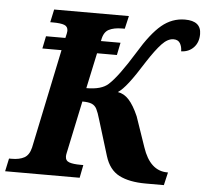

<svg xmlns="http://www.w3.org/2000/svg" viewBox="-74 -775 890 829"><g transform="rotate(5 371.5 -360.0)"><path d="M-10 -56H2Q35 -56 56 -67.5Q77 -79 85 -112L175 -542H92L103 -596H187Q193 -620 193 -627Q193 -646 177 -652Q161 -658 128 -658H116L128 -714H452L439 -658H428Q392 -658 370 -646.5Q348 -635 342 -600L341 -596H426L415 -542H329L296 -388Q362 -388 391 -415Q431 -451 498 -560Q549 -645 594 -682.5Q639 -720 695 -720Q765 -720 765 -663Q765 -627 744 -605Q723 -583 690 -582Q690 -602 681.5 -616.5Q673 -631 653 -631Q628 -631 602.5 -604Q577 -577 542 -523Q504 -462 478 -428.5Q452 -395 433 -383Q460 -379 481.5 -355.5Q503 -332 523 -286L568 -155Q601 -56 676 -56H679L666 0H587Q516 0 472 -22.5Q428 -45 410 -104L363 -257Q354 -288 346.5 -302.5Q339 -317 325 -323Q311 -329 284 -329L239 -116Q238 -111 236 -102Q234 -93 234 -87Q234 -68 251 -62Q268 -56 300 -56H312L301 0H-22Z"/></g></svg>

Font: Noto Serif NarrowExtraBold
Style: Italic
Weight: 800
Width: 4
Italic angle: -12°
Designer: Monotype Design Team
Foundry: Monotype Imaging Inc.
Version: Version 1.001